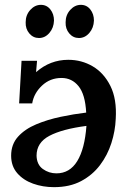

<svg xmlns="http://www.w3.org/2000/svg" viewBox="-20 -762 512 793"><path d="M203 11Q157 11 116.5 -3.5Q76 -18 51 -47Q26 -76 26 -119Q26 -166 54.5 -197.5Q83 -229 129.5 -248.5Q176 -268 230.5 -279.5Q285 -291 336 -297Q332 -372 304.5 -406Q277 -440 234 -440Q187 -440 153.5 -408.5Q120 -377 113 -335H59L69 -511H133L129 -464Q187 -515 262 -515Q317 -515 363 -488Q409 -461 436 -407Q463 -353 458 -271Q456 -221 440 -171Q424 -121 393 -80Q362 -39 315 -14Q268 11 203 11ZM213 -46Q268 -46 299 -96.5Q330 -147 337 -242Q237 -229 184 -201Q131 -173 131 -119Q132 -82 157 -64Q182 -46 213 -46ZM306 -605Q282 -605 266 -624Q250 -643 251 -670Q251 -700 270 -721Q289 -742 314 -742Q338 -742 353 -723Q368 -704 368 -677Q367 -647 349 -626Q331 -605 306 -605ZM141 -605Q117 -605 101 -624Q85 -643 86 -670Q86 -700 105 -721Q124 -742 149 -742Q173 -742 188 -723Q203 -704 203 -677Q202 -647 184 -626Q166 -605 141 -605Z"/></svg>

Font: Lora SemiBold
Style: Italic
Weight: 600
Italic angle: -3°
Designer: Olga Karpushina, Alexei Vanyashin (Cyrillic)
Foundry: Cyreal
Version: Version 3.011; ttfautohint (v1.8.4.7-5d5b)